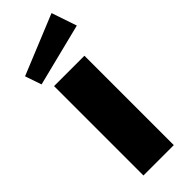

<svg xmlns="http://www.w3.org/2000/svg" viewBox="-260 -779 805 805"><g transform="rotate(-45 142.0 -377.0)"><path d="M227 -530H47V0H227ZM256 -754 -10 -645 15 -572 294 -642Z"/></g></svg>

Font: Bisquit Text
Style: Bold
Weight: 800
Version: Version 1.004;Glyphs 3.2.3 (3260)